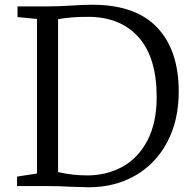

<svg xmlns="http://www.w3.org/2000/svg" viewBox="-20 -785 818 810"><path d="M136 -53V-705L54 -713V-758H180Q227 -758 289 -762Q301 -763 325.5 -764Q350 -765 370 -765Q552 -765 643 -669Q734 -573 734 -399Q734 -276 685 -184.5Q636 -93 550 -44Q464 5 355 5Q334 5 280 3Q233 0 182 0H52V-40ZM348 -45Q429 -45 495.5 -81Q562 -117 601.5 -191.5Q641 -266 641 -376Q641 -542 564.5 -628Q488 -714 351 -714Q278 -714 225 -704V-59Q286 -45 348 -45Z"/></svg>

Font: Grenzecho Serif
Style: Serif-Regular
Weight: 400
Designer: Dan Reynolds
Foundry: Dan Reynolds
Version: Version 1.001; ttfautohint (v1.1) -l 5 -r 5 -G 72 -x 0 -D la